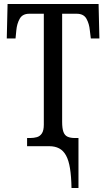

<svg xmlns="http://www.w3.org/2000/svg" viewBox="-20 -734 534 964"><path d="M339 210Q338 152 331.5 111.5Q325 71 311.5 46.5Q298 22 277 11Q256 0 227 0H116V-41H131Q150 -41 165.5 -45.5Q181 -50 190.5 -64.5Q200 -79 200 -108V-665H127Q93 -665 79 -640Q65 -615 62 -582L58 -541H14L18 -714H475L479 -541H436L431 -582Q428 -615 414 -640Q400 -665 365 -665H292V-123Q292 -89 298.5 -71.5Q305 -54 319.5 -47.5Q334 -41 357 -41H374V210Z"/></svg>

Font: Noto Serif ExtraCondensed
Style: Regular
Weight: 400
Width: 2
Designer: Monotype Design Team
Foundry: Monotype Imaging Inc.
Version: Version 2.013